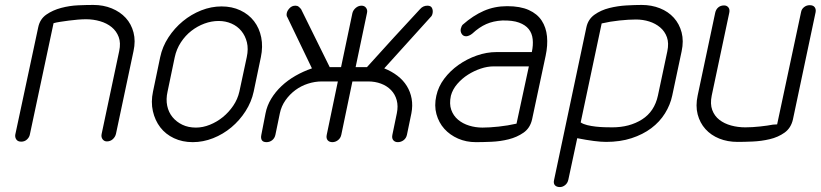

<svg xmlns="http://www.w3.org/2000/svg" viewBox="-20 -576 3326 778"><path d="M101 -31Q99 -20 89.5 -11Q80 -2 66 -2Q52 -2 46 -11Q40 -20 42 -31L135 -466Q142 -499 168 -517Q194 -535 228 -544Q262 -553 297 -554.5Q332 -556 358 -556Q399 -556 433 -542Q467 -528 489.5 -503.5Q512 -479 521 -444.5Q530 -410 521 -369L450 -34Q447 -21 437 -12Q427 -3 413 -3Q402 -3 395.5 -12Q389 -21 392 -34L463 -369Q470 -402 461 -426Q452 -450 432.5 -466Q413 -482 385.5 -490Q358 -498 329 -498Q314 -498 295.5 -496.5Q277 -495 258.5 -492.5Q240 -490 223.5 -487.5Q207 -485 197 -482Z M629 -344Q638 -387 662.5 -424.5Q687 -462 721 -490Q755 -518 795.5 -534Q836 -550 878 -550Q920 -550 954 -534Q988 -518 1009.5 -490Q1031 -462 1038.5 -424.5Q1046 -387 1037 -344L1008 -205Q999 -163 975 -125.5Q951 -88 917.5 -60Q884 -32 843.5 -16Q803 0 761 0Q719 0 685 -16Q651 -32 629.5 -60Q608 -88 599.5 -125.5Q591 -163 600 -205ZM659 -205Q652 -174 657.5 -147.5Q663 -121 679 -101.5Q695 -82 719 -70.5Q743 -59 774 -59Q802 -59 830.5 -70.5Q859 -82 883 -101.5Q907 -121 925 -147.5Q943 -174 950 -205L980 -345Q987 -378 980.5 -404.5Q974 -431 958 -450.5Q942 -470 918 -480.5Q894 -491 866 -491Q837 -491 808.5 -480.5Q780 -470 755.5 -451Q731 -432 713 -404.5Q695 -377 688 -344Z M1363 -30Q1360 -16 1349.5 -8Q1339 0 1327 0Q1314 0 1307.5 -8Q1301 -16 1304 -30L1349 -246H1284Q1256 -246 1228 -237Q1200 -228 1177 -211Q1154 -194 1137 -170Q1120 -146 1114 -117L1096 -30Q1093 -16 1083 -8Q1073 0 1060 0Q1046 0 1041 -8Q1036 -16 1039 -30L1056 -117Q1062 -148 1079 -176Q1096 -204 1121 -227.5Q1146 -251 1177.5 -269Q1209 -287 1244 -299L1144 -507Q1140 -512 1142 -523Q1144 -533 1153.5 -543Q1163 -553 1177 -553Q1185 -553 1190 -549Q1195 -545 1200 -539L1316 -304H1362L1408 -523Q1411 -535 1421.5 -544Q1432 -553 1445 -553Q1457 -553 1463.5 -544Q1470 -535 1467 -523L1421 -304H1467L1574 -422L1682 -539Q1694 -553 1712 -553Q1726 -553 1730.5 -543.5Q1735 -534 1733 -523Q1731 -512 1725 -507L1537 -299Q1567 -287 1590.5 -269Q1614 -251 1628.5 -227.5Q1643 -204 1648 -176Q1653 -148 1647 -117L1629 -30Q1626 -16 1615.5 -8Q1605 0 1592 0Q1580 0 1573.5 -8Q1567 -16 1570 -30L1588 -117Q1594 -146 1587.5 -170Q1581 -194 1564.5 -211Q1548 -228 1524 -237Q1500 -246 1472 -246H1408Z M2135 -365Q2141 -393 2138.5 -417Q2136 -441 2122.5 -458Q2109 -475 2083 -484.5Q2057 -494 2015 -493Q1979 -491 1950.5 -478.5Q1922 -466 1894 -440Q1888 -435 1881 -432Q1874 -429 1869 -429Q1857 -429 1851 -438.5Q1845 -448 1847 -459Q1850 -471 1855 -476Q1897 -513 1940.5 -532Q1984 -551 2035 -551Q2088 -551 2122.5 -535.5Q2157 -520 2175 -492.5Q2193 -465 2196.5 -428.5Q2200 -392 2191 -350L2136 -92Q2128 -57 2101.5 -38.5Q2075 -20 2041 -11.5Q2007 -3 1971 -1.5Q1935 0 1908 0Q1869 0 1836 -14.5Q1803 -29 1780.5 -54Q1758 -79 1748.5 -113.5Q1739 -148 1748 -188Q1756 -225 1780 -257Q1804 -289 1838 -313Q1872 -337 1912 -351Q1952 -365 1992 -365ZM2123 -307H1980Q1955 -307 1928 -298Q1901 -289 1876.5 -273.5Q1852 -258 1833 -236Q1814 -214 1807 -188Q1800 -155 1808.5 -131Q1817 -107 1836 -91Q1855 -75 1881 -67Q1907 -59 1935 -59Q1963 -59 2000.5 -63Q2038 -67 2073 -75Z M2684 -368Q2691 -401 2682.5 -425Q2674 -449 2655 -465Q2636 -481 2610.5 -489Q2585 -497 2557 -497Q2528 -497 2490 -493Q2452 -489 2418 -481L2333 -80Q2343 -73 2359.5 -69Q2376 -65 2394 -63Q2412 -61 2429.5 -60.5Q2447 -60 2461 -60Q2531 -60 2581.5 -92Q2632 -124 2646 -189ZM2704 -189Q2696 -151 2674.5 -116.5Q2653 -82 2619 -56.5Q2585 -31 2539 -16Q2493 -1 2436 -1Q2395 -1 2319 -16L2283 152Q2280 166 2270 174Q2260 182 2249 182Q2235 182 2228.5 174.5Q2222 167 2225 154L2356 -465Q2363 -498 2389 -516.5Q2415 -535 2449 -543.5Q2483 -552 2518.5 -554Q2554 -556 2580 -556Q2620 -556 2654 -542.5Q2688 -529 2710.5 -504Q2733 -479 2742 -444.5Q2751 -410 2742 -368Z M3226 -527Q3228 -539 3238 -547Q3248 -555 3261 -555Q3275 -555 3281 -547Q3287 -539 3285 -527L3193 -92Q3185 -57 3159 -38.5Q3133 -20 3099 -12Q3065 -4 3029.5 -2.5Q2994 -1 2969 -1Q2928 -1 2894.5 -14.5Q2861 -28 2838.5 -53Q2816 -78 2807 -112.5Q2798 -147 2807 -189L2878 -524Q2881 -538 2890.5 -546Q2900 -554 2914 -554Q2925 -554 2931.5 -546Q2938 -538 2935 -524L2864 -189Q2857 -155 2866 -130.5Q2875 -106 2895 -90.5Q2915 -75 2942.5 -67.5Q2970 -60 3000 -60Q3028 -60 3060 -63.5Q3092 -67 3112 -71Q3114 -71 3120.5 -71.5Q3127 -72 3129 -72Z"/></svg>

Font: VDS
Style: Thin Italic
Weight: 100
Width: 0
Designer: artmaker
Foundry: artmaker
Version: Version 1.000 2012 initial release